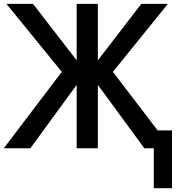

<svg xmlns="http://www.w3.org/2000/svg" viewBox="-23 -779 938 1009"><path d="M-2.9 0 301.8 -401.4 10.7 -758.8H150.4L379.9 -461.9V-758.8H491.2V-461.9L719.7 -758.8H859.4L570.3 -401.4L877 0H735.4L491.2 -333V0H379.9V-333L136.7 0ZM785.2 -93.8H880.9V210H785.2Z"/></svg>

Font: Gothic A1 SemiBold
Style: Regular
Weight: 600
Version: Version 2.50